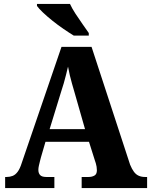

<svg xmlns="http://www.w3.org/2000/svg" viewBox="-20 -951 764 971"><path d="M6 0V-56H14Q30 -56 44 -61.5Q58 -67 69.5 -82.5Q81 -98 90 -127L291 -714H443L638 -118Q647 -96 657.5 -82Q668 -68 682 -62Q696 -56 713 -56H724V0H393V-56H428Q445 -56 457.5 -63Q470 -70 470 -90Q470 -99 468.5 -108Q467 -117 464.5 -125.5Q462 -134 460 -139L430 -234H210L187 -155Q185 -147 182 -135.5Q179 -124 176.5 -112.5Q174 -101 174 -92Q174 -75 183 -65.5Q192 -56 214 -56H255V0ZM231 -298H410L356 -487Q350 -508 344 -528.5Q338 -549 333 -570.5Q328 -592 324 -614Q319 -592 313.5 -571Q308 -550 302.5 -530Q297 -510 290 -490ZM353 -771Q330 -785 301.5 -804.5Q273 -824 245.5 -846Q218 -868 197 -888Q176 -908 167 -921V-931H334Q344 -909 361.5 -882Q379 -855 397.5 -829Q416 -803 429 -784V-771Z"/></svg>

Font: Noto Serif Khmer SemiCondensed ExtraBold
Style: Regular
Weight: 800
Width: 4
Designer: Danh Hong and the Monotype Design Team
Foundry: Monotype Imaging Inc.
Version: Version 2.004